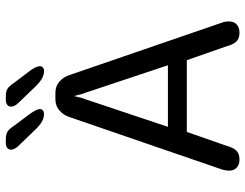

<svg xmlns="http://www.w3.org/2000/svg" viewBox="-112 -720 842 659"><g transform="rotate(-90 309.5 -391.0)"><path d="M90.3 9.5Q74 9.5 63.3 0.1Q52.7 -9.3 52.7 -27.3Q52.7 -32.3 53.7 -38.1Q54.7 -43.8 56.8 -50.7L235.8 -571.3Q242.8 -594.3 259.1 -608.3Q275.3 -622.3 296.5 -622.3H320.8Q342.7 -622.3 358.8 -608.3Q374.8 -594.3 381.8 -571.3L560.8 -50.7Q563.3 -43.8 564.2 -38.1Q565 -32.3 565 -27.3Q565 -9 554.3 0.2Q543.7 9.5 526.7 9.5Q505.5 9.5 495.3 -2Q485.2 -13.5 478.7 -37.5L432 -171.3H185.7L139 -37.5Q132.5 -13.5 122.2 -2Q111.8 9.5 90.3 9.5ZM203.2 -236.2H414.5L315 -534.7Q313.3 -541.3 311.8 -547.4Q310.3 -553.5 308.8 -558.3Q307.8 -553.5 306.2 -547.4Q304.7 -541.3 303 -534.7ZM248.2 -661.3Q234.7 -661.3 222.3 -668Q210 -674.7 195.8 -689L137.3 -749.7Q130.5 -756.8 127.7 -763.1Q124.8 -769.3 124.8 -774.7Q124.8 -782.8 131.1 -787.7Q137.3 -792.5 147 -792.5H160Q178 -792.5 187.5 -786.2Q197 -779.8 208 -762.7L249 -708Q264.2 -685.8 264.2 -675.8Q264.2 -668.8 259.2 -665.1Q254.3 -661.3 248.2 -661.3ZM395.5 -661.3Q382.5 -661.3 370 -668Q357.5 -674.7 343.3 -689L285 -749.7Q272.5 -762.7 272.5 -774.7Q272.5 -782.8 278.8 -787.7Q285.2 -792.5 294.5 -792.5H307.3Q325.7 -792.5 334.9 -786.1Q344.2 -779.7 355.3 -762.7L396.8 -708Q404.3 -697.2 407.8 -689.4Q411.3 -681.7 411.3 -675.8Q411.3 -668.8 406.5 -665.1Q401.7 -661.3 395.5 -661.3Z"/></g></svg>

Font: Sono ExtraLight
Style: Regular
Weight: 200
Designer: Tyler Finck
Foundry: Tyler Finck
Version: Version 2.112